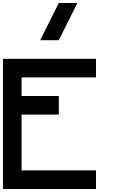

<svg xmlns="http://www.w3.org/2000/svg" viewBox="-20 -1270 790 1290"><path d="M625 -875V-750H125V-625H375V-500H125V-125H625V0H0V-875ZM375 -1000H250L375 -1250H500Z"/></svg>

Font: CraftyPE
Style: Regular
Weight: 400
Designer: Erek Butcher
Foundry: Haunted Coop
Version: Version 0.018;April 4, 2024;FontCreator 15.0.0.2962 64-bit